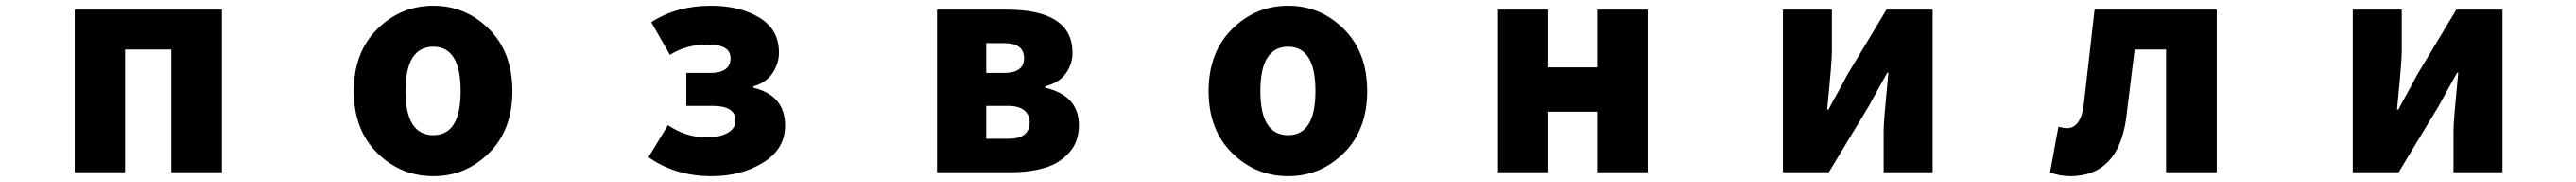

<svg xmlns="http://www.w3.org/2000/svg" viewBox="-20 -603 9040 637"><path d="M242.2 0V-569.3H758.8V0H581.1V-429.7H418.9V0Z M1501 13.7Q1386.7 13.7 1304.2 -67.4Q1221.7 -148.4 1221.7 -284.2Q1221.7 -419.9 1304.2 -501.5Q1386.7 -583 1501 -583Q1614.3 -583 1696.3 -501.5Q1778.3 -419.9 1778.3 -284.2Q1778.3 -148.4 1696.3 -67.4Q1614.3 13.7 1501 13.7ZM1501 -129.9Q1596.7 -129.9 1596.7 -284.2Q1596.7 -439.5 1501 -439.5Q1403.3 -439.5 1403.3 -284.2Q1403.3 -129.9 1501 -129.9Z M2477.5 13.7Q2350.6 13.7 2255.9 -52.7L2324.2 -165Q2387.7 -122.1 2460 -122.1Q2504.9 -122.1 2533.2 -137.7Q2561.5 -153.3 2561.5 -180.7Q2561.5 -232.4 2480.5 -232.4H2388.7V-347.7H2471.7Q2543.9 -347.7 2543.9 -399.4Q2543.9 -447.3 2463.9 -447.3Q2388.7 -447.3 2331.1 -411.1L2265.6 -525.4Q2354.5 -583 2475.6 -583Q2576.2 -583 2645 -541.5Q2713.9 -500 2713.9 -418.9Q2713.9 -380.9 2691.4 -347.2Q2668.9 -313.5 2624 -300.8V-295.9Q2735.4 -269.5 2735.4 -163.1Q2735.4 -81.1 2658.2 -33.7Q2581.1 13.7 2477.5 13.7Z M3268.6 0V-569.3H3512.7Q3744.1 -569.3 3744.1 -418Q3744.1 -378.9 3720.7 -346.2Q3697.3 -313.5 3648.4 -300.8V-295.9Q3766.6 -268.6 3766.6 -164.1Q3766.6 -107.4 3732.9 -69.3Q3699.2 -31.2 3647 -15.6Q3594.7 0 3527.3 0ZM3441.4 -347.7H3502.9Q3574.2 -347.7 3574.2 -399.4Q3574.2 -452.1 3502.9 -452.1H3441.4ZM3441.4 -117.2H3518.6Q3593.8 -117.2 3593.8 -175.8Q3593.8 -201.2 3574.7 -216.8Q3555.7 -232.4 3517.6 -232.4H3441.4Z M4501 13.7Q4386.7 13.7 4304.2 -67.4Q4221.7 -148.4 4221.7 -284.2Q4221.7 -419.9 4304.2 -501.5Q4386.7 -583 4501 -583Q4614.3 -583 4696.3 -501.5Q4778.3 -419.9 4778.3 -284.2Q4778.3 -148.4 4696.3 -67.4Q4614.3 13.7 4501 13.7ZM4501 -129.9Q4596.7 -129.9 4596.7 -284.2Q4596.7 -439.5 4501 -439.5Q4403.3 -439.5 4403.3 -284.2Q4403.3 -129.9 4501 -129.9Z M5237.3 0V-569.3H5414.1V-367.2H5585V-569.3H5762.7V0H5585V-211.9H5414.1V0Z M6237.3 0V-569.3H6409.2V-420.9Q6409.2 -387.7 6392.6 -219.7H6397.5Q6405.3 -235.4 6429.2 -278.3Q6453.1 -321.3 6461.9 -338.9L6600.6 -569.3H6762.7V0H6590.8V-148.4Q6590.8 -177.7 6607.4 -348.6H6603.5Q6593.8 -331.1 6569.8 -288.1Q6545.9 -245.1 6538.1 -230.5L6398.4 0Z M7245.1 13.7Q7210.9 13.7 7174.8 1L7204.1 -159.2Q7225.6 -154.3 7233.4 -154.3Q7282.2 -154.3 7293 -235.4L7331.1 -569.3H7759.8V0H7582V-429.7H7471.7Q7445.3 -212.9 7441.4 -184.6Q7412.1 13.7 7245.1 13.7Z M8237.3 0V-569.3H8409.2V-420.9Q8409.2 -387.7 8392.6 -219.7H8397.5Q8405.3 -235.4 8429.2 -278.3Q8453.1 -321.3 8461.9 -338.9L8600.6 -569.3H8762.7V0H8590.8V-148.4Q8590.8 -177.7 8607.4 -348.6H8603.5Q8593.8 -331.1 8569.8 -288.1Q8545.9 -245.1 8538.1 -230.5L8398.4 0Z"/></svg>

Font: Gen Shin Gothic Monospace Heavy
Style: Bold
Weight: 800
Designer: [Source Han Sans]
Ryoko NISHIZUKA  (kana & ideographs); Paul D. Hunt (Latin, Greek & Cyrillic); Wenlong ZHANG  (bopomofo
Version: Version 1.002.20150607